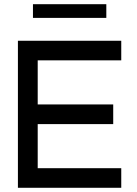

<svg xmlns="http://www.w3.org/2000/svg" viewBox="-20 -890 651 910"><path d="M136.2 -805.2V-870.1H483.9V-805.2ZM64.9 0V-696.8H554.7V-604H158.7V-395H516.6V-301.8H158.7V-92.8H554.7V0Z"/></svg>

Font: Basically A Sans Serif Medium
Style: Regular
Weight: 500
Designer: Hyung-Suk Kim
Foundry: Mental Design
Version: 1.000